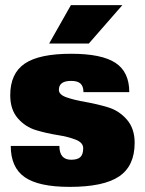

<svg xmlns="http://www.w3.org/2000/svg" viewBox="-20 -720 566 750"><path d="M210 -369Q210 -350 240.5 -339.5Q271 -329 314.5 -321.5Q358 -314 401.5 -301Q445 -288 475.5 -253Q506 -218 506 -162Q506 -72 445.5 -31Q385 10 252 10Q131 10 76.5 -28Q22 -66 22 -150H212Q212 -96 258 -96Q283 -96 294 -106.5Q305 -117 305 -141Q305 -163 275.5 -174.5Q246 -186 204.5 -192.5Q163 -199 121 -211.5Q79 -224 49.5 -258Q20 -292 20 -348Q20 -433 76.5 -471.5Q133 -510 258 -510Q377 -510 431 -474.5Q485 -439 485 -360H306Q306 -383 294.5 -393.5Q283 -404 258 -404Q210 -404 210 -369ZM172 -550 257 -700H458L327 -550Z"/></svg>

Font: Fivo Sans Black
Style: Regular
Weight: 900
Designer: Alexander Slobzheninov
Foundry: Alexander Slobzheninov
Version: 1.0